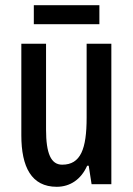

<svg xmlns="http://www.w3.org/2000/svg" viewBox="-20 -708 511 738"><path d="M362 -688H110V-615H362ZM408 -540H313V-256C313 -135 290 -75 219 -75C176 -75 157 -118 157 -210V-540H62V-188C62 -66 101 10 198 10C250 10 292 -19 315 -71H321L332 0H408Z"/></svg>

Font: Noto Sans Gurmukhi UI ExtraCondensed Medium
Style: Regular
Weight: 500
Width: 2
Designer: Jelle Bosma - Monotype Design Team
Foundry: Monotype Imaging Inc.
Version: Version 2.004